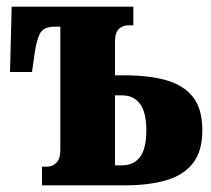

<svg xmlns="http://www.w3.org/2000/svg" viewBox="-20 -556 632 576"><path d="M106 0V-56H121Q138 -56 149.5 -68Q161 -80 161 -105V-476H144Q110 -476 99.5 -454.5Q89 -433 84 -396L76 -340H10L15 -536H380V-480H365Q348 -480 336.5 -469Q325 -458 325 -431V-330H356Q426 -330 478 -315.5Q530 -301 558.5 -265.5Q587 -230 587 -165Q587 -102 558.5 -66Q530 -30 478 -15Q426 0 356 0ZM325 -60H346Q381 -60 400 -85Q419 -110 419 -165Q419 -219 400 -244.5Q381 -270 346 -270H325Z"/></svg>

Font: Noto Serif ExtraCondensed Black
Style: Regular
Weight: 900
Width: 2
Designer: Monotype Design Team
Foundry: Monotype Imaging Inc.
Version: Version 2.015; ttfautohint (v1.8.4.7-5d5b)